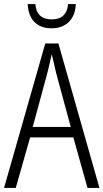

<svg xmlns="http://www.w3.org/2000/svg" viewBox="-20 -930 512 950"><path d="M413 0 343 -250H129L58 0H0L204 -715H269L472 0ZM258 -568Q253 -591 247 -615.5Q241 -640 236 -662Q231 -639 225.5 -615.5Q220 -592 214 -568L142 -302H330ZM355 -910Q353 -854 321 -822Q289 -790 235 -790Q182 -790 151 -820.5Q120 -851 117 -910H155Q161 -834 236 -834Q310 -834 317 -910Z"/></svg>

Font: Noto Sans Khmer Condensed Light
Style: Regular
Weight: 300
Width: 3
Designer: Danh Hong and the Monotype Design Team
Foundry: Monotype Imaging Inc.
Version: Version 2.004; ttfautohint (v1.8.4.7-5d5b)